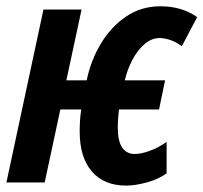

<svg xmlns="http://www.w3.org/2000/svg" viewBox="-27 -575 641 605"><path d="M370.1 9.8Q300.8 9.8 262.5 -34.7Q224.1 -79.1 224.1 -160.2Q224.1 -176.8 225.1 -194.1Q226.1 -211.4 229 -230H163.1L113.8 0H-6.8L109.9 -544.9H230L182.1 -321.8H246.1Q259.3 -385.3 291.3 -438.2Q323.2 -491.2 370.8 -523.2Q418.5 -555.2 478 -555.2Q546.4 -555.2 594.2 -521L545.9 -429.2Q531.7 -440.9 512.2 -448Q492.7 -455.1 476.1 -455.1Q450.7 -455.1 428.7 -436.3Q406.7 -417.5 390.6 -387.2Q374.5 -356.9 366.2 -321.8H493.2L474.1 -230H348.1Q346.2 -216.3 345.2 -201.4Q344.2 -186.5 344.2 -172.9Q344.2 -129.9 358.2 -109.9Q372.1 -89.8 397 -89.8Q418 -89.8 444.8 -99.6Q471.7 -109.4 498 -127.9V-28.8Q472.7 -10.3 436 -0.2Q399.4 9.8 370.1 9.8Z"/></svg>

Font: Open Sans Condensed
Style: Bold Italic
Weight: 700
Width: 3
Italic angle: -12°
Designer: Monotype Design Team
Foundry: Monotype Imaging Inc.
Version: Version 3.003; ttfautohint (v1.8.4)